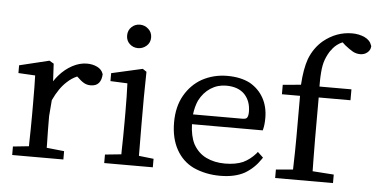

<svg xmlns="http://www.w3.org/2000/svg" viewBox="-54 -917 2028 1035"><g transform="rotate(5 960.0 -399.5)"><path d="M230 -313 223 -226Q223 -150 225 -72V-55L320 -45V-36V0H43V-46L129 -55V-73Q131 -152 131 -228V-284Q131 -389 129 -438L38 -443V-453V-477V-485L199 -524L223 -510L228 -415Q239 -432 252 -447Q284 -484 323.5 -505Q363 -526 402 -526Q433 -526 457.5 -514Q482 -502 490 -479L491 -477Q490 -446 475.5 -428.5Q461 -411 431 -411Q411 -411 394.5 -420.5Q378 -430 359 -449L355 -452Q325 -439 301 -416Q261 -380 230 -313Z M734 -696Q734 -668 714 -650.5Q694 -633 668 -633Q642 -633 623 -650.5Q604 -668 604 -696Q604 -724 623 -742Q642 -760 668 -760Q694 -760 714 -742Q734 -724 734 -696ZM723 -373V-228L724 -73Q724 -63 724 -55L804 -46V0H541V-46L629 -55Q629 -63 629 -73Q631 -152 631 -228V-284Q631 -372 628 -439L536 -443V-453V-478V-486L704 -524L725 -510Z M995 -303H1262Q1282 -303 1287 -311Q1294 -320 1294 -343Q1294 -400 1261 -436Q1226 -473 1160 -473Q1114 -473 1076 -448.5Q1038 -424 1015 -379Q1000 -345 995 -303ZM1391 -104 1386 -96Q1352 -45 1301 -15Q1248 14 1169 14Q1090 14 1024 -16Q964 -45 930.5 -105.5Q897 -166 897 -251.5Q897 -337 932 -398Q967 -459 1025 -492Q1088 -526 1161.5 -526Q1235 -526 1286 -499Q1334 -471 1359.5 -424.5Q1385 -378 1385 -318Q1385 -282 1379 -258L1377 -250H994Q996 -186 1017 -144Q1043 -97 1087.5 -75.5Q1132 -54 1189 -54Q1246 -54 1286 -71Q1324 -89 1354 -123L1361 -132Z M1779 0H1466V-46L1558 -54Q1561 -157 1561 -227V-453H1463V-494V-504L1561 -513Q1566 -599 1586 -655Q1610 -716 1657 -756Q1727 -813 1812 -813Q1849 -813 1879.5 -799Q1910 -785 1919 -756L1920 -754V-752Q1919 -732 1903 -718.5Q1887 -705 1864.5 -705Q1842 -705 1823.5 -715.5Q1805 -726 1780 -746L1765 -760Q1756 -757 1748 -752Q1721 -736 1705 -711H1704Q1688 -688 1677 -659Q1666 -630 1663 -587Q1661 -561 1661 -540Q1661 -519 1661 -512H1834V-453H1662V-227Q1662 -174 1663 -119Q1663 -87 1664 -54L1779 -46Z"/></g></svg>

Font: Early Summer Mincho Screen
Style: Regular
Weight: 400
Designer: GuiWonder
Version: Version 1.002